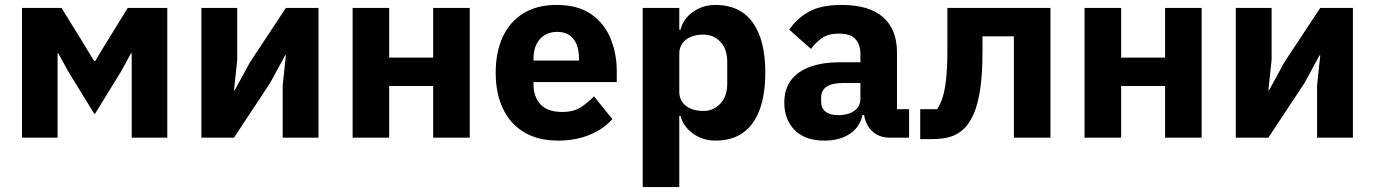

<svg xmlns="http://www.w3.org/2000/svg" viewBox="-20 -557 5564 777"><path d="M69 0V-525H229L316 -384L361 -310H365L410 -384L497 -525H657V0H513V-265V-341H510L470 -268L363 -94L256 -268L216 -341H213V-267V0Z M795 0V-525H940V-314L927 -192H930L991 -304L1137 -525H1269V0H1124V-211L1137 -333H1134L1073 -221L927 0Z M1407 0V-525H1555V-324H1733V-525H1881V0H1733V-209H1555V0Z M2238 12Q2158 12 2101.5 -21.5Q2045 -55 2015.5 -117Q1986 -179 1986 -263Q1986 -346 2014.5 -407.5Q2043 -469 2098 -503Q2153 -537 2232 -537Q2319 -537 2372.5 -499.5Q2426 -462 2451 -401Q2476 -340 2476 -269V-225H2139V-217Q2139 -165 2167.5 -134.5Q2196 -104 2255 -104Q2302 -104 2330.5 -123Q2359 -142 2384 -167L2458 -75Q2423 -35 2366.5 -11.5Q2310 12 2238 12ZM2235 -428Q2205 -428 2183.5 -414.5Q2162 -401 2150.5 -377Q2139 -353 2139 -320V-312H2323V-321Q2323 -353 2313.5 -377Q2304 -401 2284.5 -414.5Q2265 -428 2235 -428Z M2581 200V-525H2729V-437H2734Q2745 -481 2784.5 -509Q2824 -537 2875 -537Q2942 -537 2986.5 -505.5Q3031 -474 3054 -413Q3077 -352 3077 -263Q3077 -174 3054 -112.5Q3031 -51 2986.5 -19.5Q2942 12 2875 12Q2824 12 2784.5 -16.5Q2745 -45 2734 -88H2729V200ZM2826 -108Q2868 -108 2895.5 -138Q2923 -168 2923 -217V-308Q2923 -358 2895.5 -387.5Q2868 -417 2826 -417Q2798 -417 2776 -408Q2754 -399 2741.5 -381.5Q2729 -364 2729 -340V-185Q2729 -161 2741.5 -143.5Q2754 -126 2776 -117Q2798 -108 2826 -108Z M3659 0H3577Q3550 0 3526.5 -13.5Q3503 -27 3489 -53.5Q3475 -80 3475 -117V-130L3507 -92H3471Q3459 -41 3418 -14.5Q3377 12 3317 12Q3238 12 3196 -30.5Q3154 -73 3154 -141Q3154 -197 3181.5 -233Q3209 -269 3259.5 -287Q3310 -305 3379 -305H3462V-338Q3462 -376 3442 -398.5Q3422 -421 3375 -421Q3331 -421 3305 -402Q3279 -383 3262 -359L3174 -437Q3206 -484 3255 -510.5Q3304 -537 3386 -537Q3497 -537 3553.5 -487.5Q3610 -438 3610 -345V-115H3659ZM3462 -221H3390Q3347 -221 3325 -206Q3303 -191 3303 -162V-147Q3303 -119 3321 -105Q3339 -91 3372 -91Q3397 -91 3417 -98Q3437 -105 3449.5 -120Q3462 -135 3462 -159Z M3704 6V-115H3772Q3785 -133 3794.5 -162.5Q3804 -192 3809 -239.5Q3814 -287 3814 -359V-525H4231V0H4083V-410H3956V-351Q3956 -260 3947 -198.5Q3938 -137 3921.5 -98.5Q3905 -60 3883 -38Q3859 -14 3827.5 -4Q3796 6 3749 6Z M4369 0V-525H4517V-324H4695V-525H4843V0H4695V-209H4517V0Z M4981 0V-525H5126V-314L5113 -192H5116L5177 -304L5323 -525H5455V0H5310V-211L5323 -333H5320L5259 -221L5113 0Z"/></svg>

Font: IBM Plex Sans
Style: Bold
Weight: 700
Designer: Mike Abbink, Paul van der Laan, Pieter van Rosmalen
Foundry: Bold Monday
Version: Version 3.201